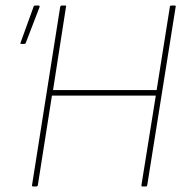

<svg xmlns="http://www.w3.org/2000/svg" viewBox="-20 -675 677 695"><path d="M100 0Q95 0 96 -5L198 -651Q200 -655 204 -655H215Q221 -655 219 -651L172 -349H547L595 -651Q596 -655 600 -655H612Q617 -655 616 -651L513 -5Q512 0 508 0H496Q491 0 492 -5L544 -329H168L117 -5Q116 0 111 0ZM57 -516Q52 -516 55 -522L102 -652Q103 -655 108 -655H119Q122 -655 123 -653.5Q124 -652 123 -649L73 -519Q72 -517 70.5 -516.5Q69 -516 66 -516Z"/></svg>

Font: Sofia Sans Semi Condensed Thin
Style: Italic
Weight: 250
Italic angle: -9°
Version: Version 4.100